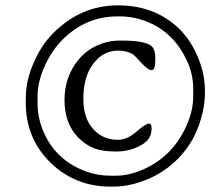

<svg xmlns="http://www.w3.org/2000/svg" viewBox="-20 -692 820 721"><path d="M121.1 -331.5V-303.2Q121.1 -249 143.6 -196.8Q189.9 -89.4 303.7 -47.9Q347.2 -32.2 396 -32.2H414.6Q466.3 -32.2 522 -57.6Q627 -105.5 677.2 -213.4Q705.6 -273.4 705.6 -330.1V-358.9Q705.6 -414.1 681.2 -465.8Q633.3 -567.4 539.6 -607.4Q485.8 -630.4 430.7 -630.4H420.9Q305.2 -630.4 219.2 -547.4Q176.3 -505.9 148.7 -445.6Q121.1 -385.3 121.1 -331.5ZM332 -135.7Q300.8 -148.4 274.4 -174.8Q222.7 -226.6 222.2 -316.4Q222.2 -404.8 275.9 -469.2Q304.7 -503.4 345.2 -521.5Q385.7 -539.6 429.2 -539.6H439Q519.5 -539.6 546.4 -521Q563 -509.3 563 -473.6V-464.8Q563 -428.7 549.3 -428.7Q535.6 -428.7 509 -457.8Q482.4 -486.8 479.5 -488.3Q454.6 -502 423.3 -502Q358.9 -502 320.3 -437.5Q293 -392.6 293 -320.6Q293 -248.5 329.6 -207.8Q366.2 -167 421.9 -167Q458 -167 492.4 -197.5Q526.9 -228 540.5 -228Q549.3 -228 549.3 -209.5Q549.3 -170.4 515.1 -149.9Q470.7 -123 417.5 -123Q364.3 -123 332 -135.7ZM749.5 -354V-342.8Q749.5 -282.2 724.6 -215.6Q699.7 -148.9 650.4 -98.1Q601.1 -47.4 535.2 -19.3Q469.2 8.8 405.3 8.8H394.5Q262.2 8.8 169.4 -81.5Q76.7 -171.9 76.7 -308.1L77.1 -318.8V-330.1Q77.1 -387.7 105.5 -454.1Q133.8 -521.5 180.7 -568.4Q284.2 -671.9 422.9 -671.9H423.3Q562.5 -671.9 653.8 -583Q695.3 -542.5 722.4 -479Q749.5 -415.5 749.5 -354Z"/></svg>

Font: Averia Serif Libre Light
Style: Italic
Weight: 300
Italic angle: -8.5°
Version: Version 1.002